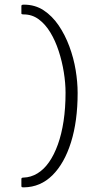

<svg xmlns="http://www.w3.org/2000/svg" viewBox="-20 -722 408 826"><path d="M72 78V48Q72 45 74 43.5Q76 42 81 42Q113 41 141 24Q169 7 191 -24.5Q213 -56 229 -100.5Q245 -145 253.5 -201Q262 -257 262 -323Q262 -365 254.5 -411.5Q247 -458 232.5 -502.5Q218 -547 196.5 -582.5Q175 -618 146.5 -639Q118 -660 82 -660Q77 -660 74.5 -661Q72 -662 72 -664V-696Q72 -699 74 -700.5Q76 -702 83 -702Q131 -702 168 -677.5Q205 -653 232.5 -612.5Q260 -572 278.5 -522Q297 -472 305.5 -420.5Q314 -369 314 -322Q314 -201 285.5 -110Q257 -19 205.5 32Q154 83 83 84Q76 84 74 83Q72 82 72 78Z"/></svg>

Font: Glory Light
Style: Regular
Weight: 300
Version: Version 1.011